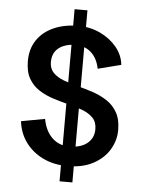

<svg xmlns="http://www.w3.org/2000/svg" viewBox="-58 -833 775 968"><g transform="rotate(5 329.0 -348.5)"><path d="M280 87V-784H345V87ZM312 7Q243 7 188.5 -19.5Q134 -46 100.5 -92Q67 -138 60 -198L180 -220Q191 -160 226 -126Q261 -92 312 -92Q372 -92 404.5 -119Q437 -146 437 -190Q437 -226 417 -247Q397 -268 364 -281Q331 -294 292 -303.5Q253 -313 213.5 -325.5Q174 -338 141 -359Q108 -380 88 -414.5Q68 -449 68 -504Q68 -565 98 -609.5Q128 -654 182 -678Q236 -702 307 -702Q366 -702 417 -678Q468 -654 501 -614Q534 -574 539 -525L422 -495Q412 -547 380 -576Q348 -605 301 -605Q268 -605 241.5 -594.5Q215 -584 199.5 -563Q184 -542 184 -508Q184 -475 204 -454.5Q224 -434 257 -421.5Q290 -409 329 -399Q368 -389 407 -376Q446 -363 479 -341.5Q512 -320 532 -285Q552 -250 552 -196Q552 -144 524.5 -97.5Q497 -51 443.5 -22Q390 7 312 7Z"/></g></svg>

Font: Parkinsans Light Medium
Style: Regular
Weight: 500
Version: Version 1.000